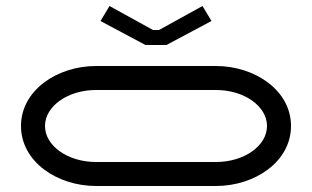

<svg xmlns="http://www.w3.org/2000/svg" viewBox="-20 -620 1040 640"><path d="M685 -550 655 -600 510 -520H490L345 -600L315 -550L465 -470H535ZM130 -200C130 -266.2 206.2 -320 300 -320H700C793.8 -320 870 -266.2 870 -200C870 -133.8 793.8 -80 700 -80H300C206.2 -80 130 -133.8 130 -200ZM50 -200C50 -80.5 171.3 0 300 0H700C828.7 0 950 -80.5 950 -200C950 -319.5 828.7 -400 700 -400H300C171.3 -400 50 -319.5 50 -200Z"/></svg>

Font: KetosagCBd
Style: Regular
Weight: 500
Designer: gluk
Foundry: gluk
Version: Version 00.0024